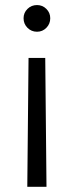

<svg xmlns="http://www.w3.org/2000/svg" viewBox="-20 -552 290 752"><path d="M86.9 179.7 91.8 -325.2H157.2L162.1 179.7ZM176.8 -480.5Q176.8 -458.5 161.6 -443.1Q146.5 -427.7 125 -427.7Q103 -427.7 87.6 -443.1Q72.3 -458.5 72.3 -480.5Q72.3 -502 87.6 -517.1Q103 -532.2 125 -532.2Q146.5 -532.2 161.6 -517.1Q176.8 -502 176.8 -480.5Z"/></svg>

Font: Pretendard Std Light
Style: Regular
Weight: 300
Designer: Base glyphs from Inter by Rasmus Andersson; Hangeul glyphs from Noto Sans CJK(Source Han Sans) by Jang Soo-young and Kan
Foundry: Kil Hyung-jin
Version: Version 1.309